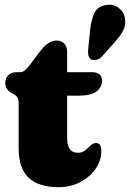

<svg xmlns="http://www.w3.org/2000/svg" viewBox="-20 -766 541 798"><path d="M34.5 -376 26.5 -380.5Q2 -394 2 -423Q2 -442 15 -454Q28 -466 49 -466H64.5Q73.5 -466 82.8 -473.2Q92 -480.5 106 -499L147.5 -554Q162 -573.5 179.5 -585.5Q197 -597.5 214 -597.5Q234.5 -597.5 246.8 -585.2Q259 -573 259 -549V-466H361.5Q404 -466 404 -430Q404 -404 381.5 -386.2Q359 -368.5 307 -368.5H259V-192.5Q259 -131 303.5 -131Q322 -131 334.8 -141.5Q347.5 -152 358 -162.2Q368.5 -172.5 380.5 -171.5Q401 -171 401 -138Q401 -98.5 377.2 -64.2Q353.5 -30 313.2 -9Q273 12 223.5 12Q141.5 12 99.5 -27Q57.5 -66 57.5 -149.5V-333.5Q57.5 -353 52.2 -361.2Q47 -369.5 34.5 -376ZM354.5 -640.5Q358.5 -681.5 371.8 -710.5Q385 -739.5 420.5 -745Q451 -750.5 473.2 -733.2Q495.5 -716 499.5 -689Q503.5 -663 493 -641.2Q482.5 -619.5 456.5 -590.5L403.5 -531Q395 -521.5 382.8 -517.8Q370.5 -514 360.5 -518.5Q350 -524.5 347.5 -535.8Q345 -547 346.5 -561Z"/></svg>

Font: Fraunces 72pt S100 Black
Style: Regular
Weight: 900
Version: Version 1.000; ttfautohint (v1.8.3)